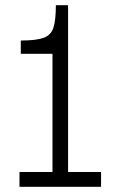

<svg xmlns="http://www.w3.org/2000/svg" viewBox="-20 -719 464 739"><path d="M55 0V-57H182V-512H60V-563Q119 -563 148 -573.5Q177 -584 186 -613.5Q195 -643 195 -699H242V-57H369V0Z"/></svg>

Font: Inclusive Sans Light
Style: Regular
Weight: 300
Designer: Olivia King
Foundry: Olivia King
Version: Version 2.004